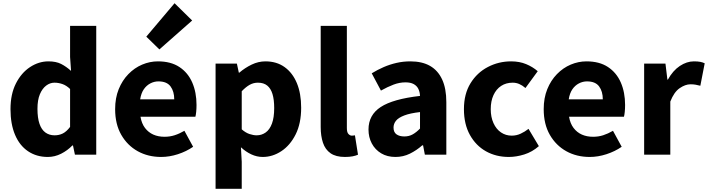

<svg xmlns="http://www.w3.org/2000/svg" viewBox="-20 -958 4384 1189"><path d="M276 14Q206 14 153.5 -21.5Q101 -57 73 -123.5Q45 -190 45 -282Q45 -375 78.5 -441Q112 -507 166 -542.5Q220 -578 280 -578Q327 -578 358.5 -562Q390 -546 420 -519L414 -605V-798H576V0H444L432 -57H428Q398 -26 358.5 -6Q319 14 276 14ZM318 -120Q346 -120 369 -131.5Q392 -143 414 -172V-407Q391 -429 366.5 -437.5Q342 -446 317 -446Q290 -446 266 -428Q242 -410 227 -374.5Q212 -339 212 -284Q212 -228 224.5 -191.5Q237 -155 261 -137.5Q285 -120 318 -120Z M978 14Q897 14 833 -21.5Q769 -57 731 -123Q693 -189 693 -282Q693 -351 715 -405.5Q737 -460 775 -499Q813 -538 860.5 -558Q908 -578 958 -578Q1038 -578 1091 -543Q1144 -508 1170.5 -447Q1197 -386 1197 -308Q1197 -285 1195 -265.5Q1193 -246 1190 -235H850Q857 -193 878 -165.5Q899 -138 929.5 -124.5Q960 -111 999 -111Q1032 -111 1061.5 -120.5Q1091 -130 1122 -148L1176 -49Q1134 -20 1081.5 -3Q1029 14 978 14ZM848 -343H1059Q1059 -392 1036 -423Q1013 -454 961 -454Q935 -454 911 -441.5Q887 -429 870.5 -405Q854 -381 848 -343ZM967 -652 886 -731 1061 -938 1170 -831Z M1315 211V-564H1447L1459 -508H1462Q1497 -538 1538.5 -558Q1580 -578 1624 -578Q1693 -578 1742.5 -542.5Q1792 -507 1818.5 -443Q1845 -379 1845 -291Q1845 -194 1811 -126Q1777 -58 1722.5 -22Q1668 14 1607 14Q1571 14 1536.5 -2Q1502 -18 1472 -46L1477 44V211ZM1570 -120Q1600 -120 1625 -137.5Q1650 -155 1664 -192.5Q1678 -230 1678 -289Q1678 -341 1667.5 -375.5Q1657 -410 1635 -428Q1613 -446 1577 -446Q1550 -446 1526.5 -433Q1503 -420 1477 -393V-157Q1501 -136 1525 -128Q1549 -120 1570 -120Z M2116 14Q2060 14 2027 -9Q1994 -32 1980 -74Q1966 -116 1966 -171V-798H2128V-165Q2128 -138 2138 -128Q2148 -118 2158 -118Q2163 -118 2167 -118.5Q2171 -119 2178 -120L2197 0Q2184 6 2164 10Q2144 14 2116 14Z M2429 14Q2378 14 2340.5 -8.5Q2303 -31 2282.5 -69.5Q2262 -108 2262 -156Q2262 -246 2338 -295.5Q2414 -345 2581 -364Q2580 -389 2570.5 -408Q2561 -427 2541.5 -437.5Q2522 -448 2491 -448Q2454 -448 2417 -434Q2380 -420 2339 -397L2282 -504Q2318 -526 2356 -542.5Q2394 -559 2435.5 -568.5Q2477 -578 2521 -578Q2594 -578 2643 -550Q2692 -522 2718 -466Q2744 -410 2744 -325V0H2611L2600 -58H2595Q2560 -27 2518.5 -6.5Q2477 14 2429 14ZM2484 -113Q2513 -113 2536 -126Q2559 -139 2581 -162V-264Q2520 -257 2483.5 -243Q2447 -229 2432 -210Q2417 -191 2417 -168Q2417 -139 2435.5 -126Q2454 -113 2484 -113Z M3131 14Q3052 14 2989.5 -21Q2927 -56 2890 -122.5Q2853 -189 2853 -282Q2853 -376 2893.5 -442Q2934 -508 3001 -543Q3068 -578 3145 -578Q3197 -578 3238 -561Q3279 -544 3310 -517L3234 -413Q3214 -430 3195 -438Q3176 -446 3155 -446Q3114 -446 3083.5 -426Q3053 -406 3036 -369Q3019 -332 3019 -282Q3019 -233 3036 -195.5Q3053 -158 3082.5 -138Q3112 -118 3149 -118Q3178 -118 3204 -130Q3230 -142 3253 -160L3317 -53Q3276 -17 3226.5 -1.5Q3177 14 3131 14Z M3632 14Q3551 14 3487 -21.5Q3423 -57 3385 -123Q3347 -189 3347 -282Q3347 -351 3369 -405.5Q3391 -460 3429 -499Q3467 -538 3514.5 -558Q3562 -578 3612 -578Q3692 -578 3745 -543Q3798 -508 3824.5 -447Q3851 -386 3851 -308Q3851 -285 3849 -265.5Q3847 -246 3844 -235H3504Q3511 -193 3532 -165.5Q3553 -138 3583.5 -124.5Q3614 -111 3653 -111Q3686 -111 3715.5 -120.5Q3745 -130 3776 -148L3830 -49Q3788 -20 3735.5 -3Q3683 14 3632 14ZM3502 -343H3713Q3713 -392 3690 -423Q3667 -454 3615 -454Q3589 -454 3565 -441.5Q3541 -429 3524.5 -405Q3508 -381 3502 -343Z M3969 0V-564H4101L4113 -465H4116Q4147 -521 4190 -549.5Q4233 -578 4277 -578Q4301 -578 4316.5 -575Q4332 -572 4344 -566L4317 -427Q4301 -431 4287.5 -433.5Q4274 -436 4256 -436Q4224 -436 4189 -412Q4154 -388 4131 -329V0Z"/></svg>

Font: Noto Sans TC ExtraBold
Style: Regular
Weight: 800
Designer: Ryoko NISHIZUKA  (kana, bopomofo & ideographs); Paul D. Hunt (Latin, Greek & Cyrillic); Sandoll Communications , Soo-you
Foundry: Adobe
Version: Version 2.004-H2;hotconv 1.0.118;makeotfexe 2.5.65603